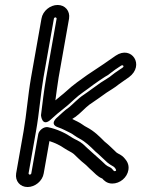

<svg xmlns="http://www.w3.org/2000/svg" viewBox="-20 -767 568 773"><path d="M197 -692C197 -694 200 -697 203 -697C206 -697 208 -694 208 -692L166 -455C157 -403 151 -352 145 -303C145 -303 149 -251 187 -288C222 -321 243 -332 279 -367C301 -388 328 -404 356 -426C371 -437 389 -449 403 -458C413 -463 418 -467 424 -472C438 -483 452 -493 468 -503C475 -507 481 -500 474 -495C462 -486 447 -478 430 -464C420 -455 403 -446 385 -434C359 -416 339 -400 315 -384C295 -371 272 -346 258 -335C238 -321 228 -310 211 -295C211 -295 175 -267 215 -254C231 -249 246 -240 263 -232C274 -227 284 -217 300 -209C323 -197 343 -178 363 -158L364 -157C379 -145 395 -128 412 -113C429 -99 437 -98 441 -93C448 -85 451 -78 441 -78C439 -78 439 -78 432 -86C424 -96 416 -94 405 -104L388 -120C365 -141 339 -163 314 -187C299 -200 281 -206 272 -212C244 -231 211 -247 173 -255C156 -258 137 -242 134 -227L106 -69C106 -67 103 -64 100 -64C97 -64 95 -67 95 -69L125 -239C138 -311 143 -385 155 -455ZM147 -692 105 -455C92 -381 87 -307 75 -239L45 -69C40 -38 61 -14 91 -14C121 -14 151 -38 156 -69L179 -199C201 -192 222 -182 239 -170C254 -160 269 -154 277 -147C291 -134 303 -121 321 -107C329 -101 337 -91 350 -80L367 -64C375 -57 382 -52 392 -48C398 -41 410 -28 432 -28C463 -28 492 -52 497 -83C501 -107 488 -122 482 -129C469 -145 456 -147 449 -153C435 -166 420 -182 401 -197C382 -216 360 -239 329 -255C318 -260 308 -270 291 -278C284 -281 279 -284 271 -288C274 -291 279 -293 283 -296C302 -309 323 -333 339 -345C365 -362 386 -378 409 -394C422 -403 441 -413 459 -428C469 -436 483 -444 499 -456C564 -504 510 -586 446 -543C426 -530 404 -513 382 -499C365 -488 347 -476 331 -465C305 -446 276 -427 246 -399C232 -386 221 -379 203 -363C207 -392 211 -425 216 -455L258 -692C263 -723 242 -747 212 -747C182 -747 152 -723 147 -692Z"/></svg>

Font: Blanket
Style: OutlineObl
Weight: 400
Foundry: Cannot Into Space Fonts
Version: Version 0.9